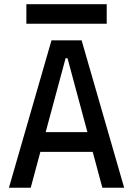

<svg xmlns="http://www.w3.org/2000/svg" viewBox="-20 -883 626 903"><path d="M22 0 222.2 -693.4H363.8L564 0H461.4L416 -168.9H169.9L124.5 0ZM194.8 -261.7H391.1L297.4 -609.4H288.6ZM104 -771.5V-863.3H481.9V-771.5Z"/></svg>

Font: CaskaydiaCove NFP
Style: Regular
Weight: 400
Designer: Aaron Bell
Foundry: Saja Typeworks
Version: Version 2111.001; VTT 6.35;Nerd Fonts 3.1.1